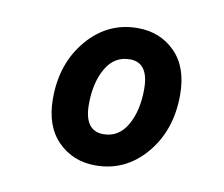

<svg xmlns="http://www.w3.org/2000/svg" viewBox="-49 -762 517 443"><g transform="rotate(10 210.0 -540.5)"><path d="M199.2 -376Q146.5 -376 111.3 -411.4Q76.2 -446.8 76.2 -511.2Q76.2 -593.8 123.5 -649.4Q170.9 -705.1 241.2 -705.1Q293.9 -705.1 328.9 -669.9Q363.8 -634.8 363.8 -569.8Q363.8 -487.3 316.7 -431.6Q269.5 -376 199.2 -376ZM205.1 -450.2Q240.7 -450.2 260.3 -484.1Q279.8 -518.1 279.8 -568.8Q279.8 -630.9 235.8 -630.9Q199.2 -630.9 179.7 -596.9Q160.2 -563 160.2 -512.2Q160.2 -450.2 205.1 -450.2Z"/></g></svg>

Font: Fira Sans Compressed Medium
Style: Italic
Weight: 500
Width: 3
Italic angle: -8°
Designer: Carrois Corporate & Edenspiekermann AG
Foundry: Carrois Corporate GbR & Edenspiekermann AG
Version: Version 4.203;PS 004.203;hotconv 1.0.88;makeotf.lib2.5.64775